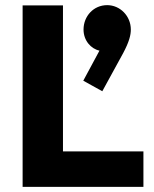

<svg xmlns="http://www.w3.org/2000/svg" viewBox="-20 -727 601 747"><path d="M68 0H538V-138H225V-706H68ZM304 -413 378 -372 459 -520C483 -565 489 -591 489 -612C489 -665 447 -707 397 -707C344 -707 305 -664 305 -612C305 -569 334 -537 367 -530Z"/></svg>

Font: MV Cash
Style: Bold
Weight: 700
Designer: Rodrigo Fuenzalida
Foundry: fragTYPE
Version: Version 1.100;Glyphs 3.1.2 (3151)